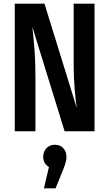

<svg xmlns="http://www.w3.org/2000/svg" viewBox="-20 -711 592 1040"><path d="M492 0H330L155 -566Q163 -494 167.5 -433.5Q172 -373 172 -290V0H60V-691H221L396 -125Q390 -161 384.5 -227Q379 -293 379 -361V-691H492ZM340 139Q340 154 335.5 170Q331 186 318 218L281 309H218L245 194Q214 174 214 139Q214 111 231.5 92Q249 73 277 73Q305 73 322.5 91.5Q340 110 340 139Z"/></svg>

Font: Fira Sans Compressed Medium
Style: Regular
Weight: 500
Width: 1
Designer: bBox Type GmbH & Carrois Corporate GbR & Edenspiekermann AG
Foundry: bBox Type GmbH & Carrois Corporate GbR & Edenspiekermann AG
Version: Version 4.301